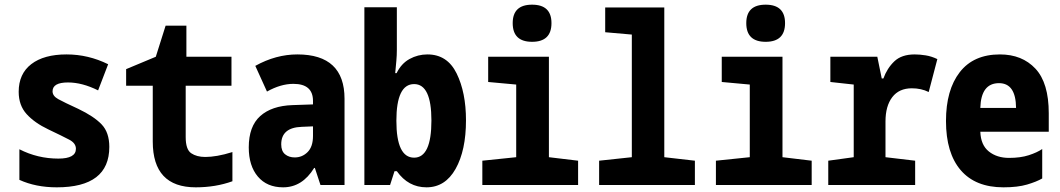

<svg xmlns="http://www.w3.org/2000/svg" viewBox="-20 -792 4540 822"><path d="M223 10Q448 10 448 -163Q448 -225 415 -259.5Q382 -294 315 -326Q254 -354 229.5 -367.5Q205 -381 205 -401Q205 -439 271 -439Q332 -439 400 -405L443 -517Q358 -559 265 -559Q168 -559 114 -517.5Q60 -476 60 -399Q60 -341 94 -303.5Q128 -266 187 -238Q248 -209 276.5 -194Q305 -179 305 -155Q305 -113 230 -113Q141 -113 63 -153V-22Q133 10 223 10Z M818 10Q903 10 975 -16V-141Q940 -130 911 -125Q882 -120 859 -120Q822 -120 798.5 -136Q775 -152 775 -205V-425H971V-549H778V-682H689L647 -549L520 -496V-425H634V-186Q634 10 818 10Z M1192 10Q1274 10 1325 -73H1328L1352 0H1455V-369Q1455 -559 1253 -559Q1161 -559 1073 -510L1123 -400Q1182 -433 1236 -433Q1320 -433 1320 -360V-345L1232 -342Q1143 -339 1094 -295Q1045 -251 1045 -161Q1045 -82 1084 -36Q1123 10 1192 10ZM1242 -118Q1217 -118 1200.5 -131.5Q1184 -145 1184 -174Q1184 -246 1272 -249L1320 -251V-210Q1320 -164 1297 -141Q1274 -118 1242 -118Z M1806 10Q1886 10 1930.5 -69Q1975 -148 1975 -277Q1975 -396 1935 -477.5Q1895 -559 1810 -559Q1769 -559 1733.5 -539.5Q1698 -520 1678 -479H1672Q1675 -510 1677 -533Q1679 -556 1679 -578V-761H1540V0H1650L1669 -59H1679Q1728 10 1806 10ZM1753 -117Q1677 -117 1677 -275Q1677 -432 1753 -432Q1827 -432 1827 -276Q1827 -117 1753 -117Z M2258 -613Q2341 -613 2341 -693Q2341 -772 2258 -772Q2175 -772 2175 -693Q2175 -613 2258 -613ZM2045 0H2455V-104L2330 -119V-549H2070V-441L2190 -430V-119L2045 -104Z M2545 0V-104L2685 -119V-644L2571 -654V-760H2824V-119L2955 -104V0Z M3258 -613Q3341 -613 3341 -693Q3341 -772 3258 -772Q3175 -772 3175 -693Q3175 -613 3258 -613ZM3045 0H3455V-104L3330 -119V-549H3070V-441L3190 -430V-119L3045 -104Z M3526 0H3898V-104L3771 -119V-272Q3771 -338 3800 -376Q3829 -414 3884 -414Q3924 -414 3956 -398L3993 -539Q3968 -551 3943 -555Q3918 -559 3896 -559Q3840 -559 3809 -529.5Q3778 -500 3762 -456H3755L3736 -549H3535V-441L3635 -430V-119L3526 -104Z M4276 10Q4337 10 4377.5 -2Q4418 -14 4442 -28V-154Q4420 -139 4384.5 -127.5Q4349 -116 4300 -116Q4248 -116 4213.5 -143.5Q4179 -171 4177 -228H4470V-307Q4470 -437 4413 -498Q4356 -559 4261 -559Q4148 -559 4089 -483Q4030 -407 4030 -274Q4030 -137 4093 -63.5Q4156 10 4276 10ZM4177 -330Q4180 -436 4257 -436Q4329 -436 4330 -330Z"/></svg>

Font: Noto Sans Mono Condensed Extra
Style: Regular
Weight: 800
Width: 3
Designer: Monotype Design Team
Foundry: Monotype Imaging Inc.
Version: Version 1.900